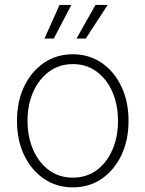

<svg xmlns="http://www.w3.org/2000/svg" viewBox="-20 -770 606 800"><path d="M283.2 10.7Q215.8 10.7 163.1 -25.1Q110.4 -61 80.6 -123.5Q50.8 -186 50.8 -266.6Q50.8 -347.2 80.6 -409.7Q110.4 -472.2 163.1 -508.1Q215.8 -543.9 283.2 -543.9Q351.1 -543.9 403.6 -508.1Q456.1 -472.2 485.8 -409.4Q515.6 -346.7 515.6 -266.6Q515.6 -186 485.8 -123.5Q456.1 -61 403.8 -25.1Q351.6 10.7 283.2 10.7ZM283.2 -29.8Q340.3 -29.8 382.6 -60.8Q424.8 -91.8 448.2 -145.5Q471.7 -199.2 471.7 -266.6Q471.7 -333.5 448.2 -387.2Q424.8 -440.9 382.3 -471.9Q339.8 -502.9 283.2 -502.9Q227.1 -502.9 184.6 -471.7Q142.1 -440.4 118.4 -387Q94.7 -333.5 94.7 -266.6Q94.7 -199.2 118.4 -145.5Q142.1 -91.8 184.3 -60.8Q226.6 -29.8 283.2 -29.8ZM204.1 -609.4H165.5L228 -749.5H277.3ZM337.4 -609.4H298.8L377.9 -749.5H428.7Z"/></svg>

Font: Inter 20pt ExtraLight
Style: Regular
Weight: 250
Version: Version 4.001;git-66647c0bb